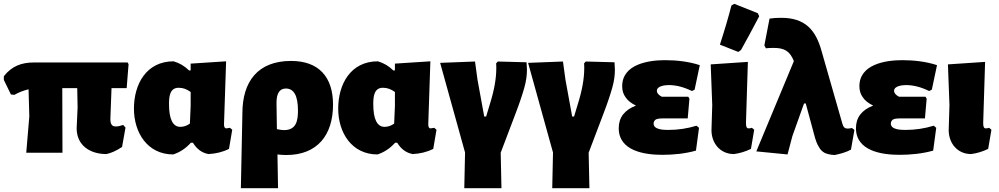

<svg xmlns="http://www.w3.org/2000/svg" viewBox="-28 -797 5213 1002"><path d="M-8 -380 29 -304 47 -302C70 -315 95 -325 121 -331L125 -190L109 0H298L297 -337H375L377 -236L372 -128C372 -37 443 7 527 7C552 2 579 -10 609 -30L627 -131L615 -145C600 -140 588 -137 577 -137C566 -137 559 -140 555 -146C550 -152 548 -162 548 -177L554 -337H633L643 -462L638 -471H150C84 -471 33 -452 -8 -399Z M876 9C910 -2 941 -22 968 -52H979C999 -19 1026 1 1060 7C1098 5 1133 -3 1167 -20L1184 -120L1172 -130L1153 -127C1145 -127 1141 -134 1141 -148L1152 -477L967 -465V-430L959 -429C936 -452 909 -468 878 -477C735 -477 671 -357 671 -230C671 -104 742 9 876 9ZM904 -339C929 -339 947 -331 967 -317V-244L963 -152C948 -141 931 -135 913 -135C874 -135 854 -175 854 -254C854 -290 857 -339 904 -339Z M1491 -479C1318 -479 1237 -372 1237 -206L1229 185H1423L1420 9C1435 11 1451 12 1466 12C1630 12 1710 -94 1710 -251C1710 -394 1637 -479 1491 -479ZM1454 -118C1444 -118 1432 -120 1417 -123L1415 -260C1415 -310 1431 -335 1464 -335C1506 -335 1527 -297 1527 -220C1527 -166 1518 -118 1454 -118Z M1942 9C1976 -2 2007 -22 2034 -52H2045C2065 -19 2092 1 2126 7C2164 5 2199 -3 2233 -20L2250 -120L2238 -130L2219 -127C2211 -127 2207 -134 2207 -148L2218 -477L2033 -465V-430L2025 -429C2002 -452 1975 -468 1944 -477C1801 -477 1737 -357 1737 -230C1737 -104 1808 9 1942 9ZM1970 -339C1995 -339 2013 -331 2033 -317V-244L2029 -152C2014 -141 1997 -135 1979 -135C1940 -135 1920 -175 1920 -254C1920 -290 1923 -339 1970 -339Z M2722 -433C2722 -440 2721 -453 2720 -472L2570 -476L2561 -466C2562 -461 2562 -452 2562 -440C2562 -387 2551 -325 2528 -252L2509 -189H2499L2464 -381L2451 -476L2269 -469L2399 -1L2395 185H2589L2585 0L2662 -203C2685 -263 2700 -309 2709 -342C2718 -374 2722 -404 2722 -433Z M3181 -433C3181 -440 3180 -453 3179 -472L3029 -476L3020 -466C3021 -461 3021 -452 3021 -440C3021 -387 3010 -325 2987 -252L2968 -189H2958L2923 -381L2910 -476L2728 -469L2858 -1L2854 185H3048L3044 0L3121 -203C3144 -263 3159 -309 3168 -342C3177 -374 3181 -404 3181 -433Z M3607 -141C3558 -126 3509 -119 3461 -119C3439 -119 3383 -119 3383 -152C3383 -161 3387 -168 3394 -173C3401 -177 3413 -179 3429 -179H3561L3570 -282L3564 -292H3426C3409 -301 3400 -311 3400 -323C3400 -349 3444 -353 3462 -353C3500 -353 3540 -343 3583 -322L3597 -329L3624 -457C3566 -476 3503 -483 3442 -483C3354 -483 3219 -461 3219 -347C3219 -324 3225 -305 3237 -289C3248 -272 3266 -258 3291 -246C3231 -223 3201 -184 3201 -128C3201 -9 3336 11 3428 11C3486 11 3548 5 3604 -11L3620 -130Z M3802 7C3833 3 3862 -6 3891 -20L3908 -120L3896 -130C3889 -128 3884 -127 3879 -127C3874 -127 3870 -129 3868 -134C3866 -138 3865 -145 3865 -155L3875 -474L3681 -461L3689 -249L3685 -118C3685 -49 3731 7 3802 7ZM3804 -777 3789 -768C3774 -709 3754 -641 3729 -564L3825 -526L3839 -536C3866 -584 3898 -643 3934 -712L3927 -728Z M4431 -119 4418 -129C4409 -127 4402 -126 4396 -126C4378 -126 4373 -136 4368 -152L4260 -529C4229 -643 4172 -704 4049 -704C4028 -704 4007 -703 3988 -700L3961 -560L3969 -545C3979 -546 3992 -547 4009 -547C4065 -547 4094 -531 4115 -478L3919 -7L4082 9L4107 -86L4168 -257H4177L4221 -94C4228 -66 4236 -45 4245 -31C4253 -16 4263 -6 4276 1C4289 7 4306 11 4328 12C4357 6 4387 -2 4413 -16Z M4845 -141C4796 -126 4747 -119 4699 -119C4677 -119 4621 -119 4621 -152C4621 -161 4625 -168 4632 -173C4639 -177 4651 -179 4667 -179H4799L4808 -282L4802 -292H4664C4647 -301 4638 -311 4638 -323C4638 -349 4682 -353 4700 -353C4738 -353 4778 -343 4821 -322L4835 -329L4862 -457C4804 -476 4741 -483 4680 -483C4592 -483 4457 -461 4457 -347C4457 -324 4463 -305 4475 -289C4486 -272 4504 -258 4529 -246C4469 -223 4439 -184 4439 -128C4439 -9 4574 11 4666 11C4724 11 4786 5 4842 -11L4858 -130Z M5040 7C5071 3 5100 -6 5129 -20L5146 -120L5134 -130C5127 -128 5122 -127 5117 -127C5112 -127 5108 -129 5106 -134C5104 -138 5103 -145 5103 -155L5113 -474L4919 -461L4927 -249L4923 -118C4923 -49 4969 7 5040 7Z"/></svg>

Font: Luna Sans Black
Style: Regular
Weight: 900
Designer: Juan Pablo del Peral
Foundry: Huerta Tipografica
Version: Version 2.001; ttfautohint (v1.5)